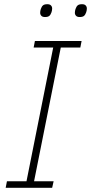

<svg xmlns="http://www.w3.org/2000/svg" viewBox="-20 -893 433 913"><path d="M7 0 13 -31H106L233 -667H140L146 -698H368L362 -667H269L142 -31H235L228 0ZM194 -812Q182 -812 176.5 -818Q171 -824 171 -832Q171 -841 174 -850Q178 -862 184.5 -867.5Q191 -873 205 -873Q217 -873 222.5 -867Q228 -861 228 -853Q228 -844 225 -835Q221 -823 214.5 -817.5Q208 -812 194 -812ZM359 -812Q347 -812 341.5 -818Q336 -824 336 -832Q336 -841 339 -850Q343 -862 349.5 -867.5Q356 -873 370 -873Q382 -873 387.5 -867Q393 -861 393 -853Q393 -844 390 -835Q386 -823 379.5 -817.5Q373 -812 359 -812Z"/></svg>

Font: IBM Plex Sans Cond ExtLt
Style: Italic
Weight: 200
Width: 3
Italic angle: -11°
Designer: Mike Abbink, Paul van der Laan, Pieter van Rosmalen
Foundry: Bold Monday
Version: Version 1.3